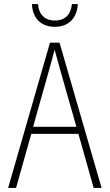

<svg xmlns="http://www.w3.org/2000/svg" viewBox="-20 -925 540 945"><path d="M250 -793C317 -793 359 -835 363 -905H334C329 -856 303 -824 250 -824C199 -824 171 -855 167 -905H137C141 -831 185 -793 250 -793ZM20 0H59L134 -266H366L441 0H480L273 -715H226ZM224 -589C233 -620 241 -650 249 -680C258 -648 266 -619 274 -589L356 -301H143Z"/></svg>

Font: Noto Sans Mono ExtraCondensed ExtraLight
Style: Regular
Weight: 200
Width: 2
Designer: Monotype Design Team
Foundry: Monotype Imaging Inc.
Version: Version 2.014